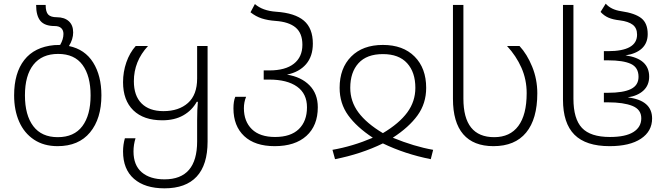

<svg xmlns="http://www.w3.org/2000/svg" viewBox="-20 -787 3633 1047"><path d="M57 -267Q57 -389 112.5 -460Q168 -531 276 -541L308 -542Q326 -573 326 -602Q326 -622 314 -633.5Q302 -645 278 -645Q224 -645 200.5 -673Q177 -701 177 -760H229Q229 -722 243 -707.5Q257 -693 290 -693Q331 -693 355 -671.5Q379 -650 379 -610Q379 -573 356 -536Q443 -518 488 -446Q533 -374 533 -267Q533 -140 471 -65Q409 10 294 10Q219 10 165.5 -25.5Q112 -61 84.5 -123.5Q57 -186 57 -267ZM474 -267Q474 -373 430 -433Q386 -493 297 -493Q209 -493 162.5 -434.5Q116 -376 116 -267Q116 -159 161.5 -99Q207 -39 295 -39Q384 -39 429 -99Q474 -159 474 -267Z M651 39Q651 2 661 -33H719Q708 2 708 39Q708 114 753 152.5Q798 191 877 191Q1055 191 1055 -16V-130Q1055 -190 1059 -232H1053Q1027 -185 979.5 -158Q932 -131 865 -131Q763 -131 707 -185.5Q651 -240 651 -339Q651 -395 669 -447Q687 -499 720 -536H787Q710 -453 710 -344Q710 -265 752 -223Q794 -181 871 -181Q955 -181 1005 -225.5Q1055 -270 1055 -359V-536H1112V-15Q1112 112 1052.5 176Q993 240 877 240Q770 240 710.5 188Q651 136 651 39Z M1253 -196Q1253 -235 1263 -259H1322Q1310 -230 1310 -197Q1310 -125 1353.5 -82.5Q1397 -40 1480 -40Q1565 -40 1609.5 -83Q1654 -126 1654 -202Q1654 -276 1600 -314.5Q1546 -353 1448 -353H1418V-403H1449Q1536 -403 1582.5 -439.5Q1629 -476 1629 -543Q1629 -606 1592 -637Q1555 -668 1482 -673Q1440 -676 1407.5 -686.5Q1375 -697 1346 -720L1370 -765Q1412 -728 1486 -723Q1588 -716 1637 -674.5Q1686 -633 1686 -549Q1686 -480 1649 -437Q1612 -394 1545 -380Q1622 -368 1667.5 -322Q1713 -276 1713 -202Q1713 -102 1651 -46Q1589 10 1478 10Q1370 10 1311.5 -45Q1253 -100 1253 -196Z M1793 30Q1903 11 2013 -36Q1925 -94 1878.5 -158.5Q1832 -223 1832 -308Q1832 -415 1895 -478.5Q1958 -542 2068 -542Q2178 -542 2241 -478.5Q2304 -415 2304 -308Q2304 -223 2257 -158Q2210 -93 2122 -36Q2239 12 2342 30L2329 81Q2188 53 2068 -5Q1949 53 1807 81ZM2245 -308Q2245 -393 2200 -442.5Q2155 -492 2068 -492Q1980 -492 1935 -442.5Q1890 -393 1890 -308Q1890 -234 1934.5 -174Q1979 -114 2068 -61Q2157 -114 2201 -174Q2245 -234 2245 -308Z M2450 -248V-760H2507V-249Q2507 -39 2675 -39Q2761 -39 2806.5 -100Q2852 -161 2852 -279Q2852 -353 2823.5 -417.5Q2795 -482 2745 -536H2813Q2854 -492 2882 -423.5Q2910 -355 2910 -278Q2910 -138 2849 -64Q2788 10 2671 10Q2562 10 2506 -55Q2450 -120 2450 -248Z M3050 -244V-760H3107V-249Q3107 -139 3153.5 -89.5Q3200 -40 3306 -40Q3391 -40 3434 -67Q3477 -94 3477 -142Q3477 -190 3428.5 -209.5Q3380 -229 3295 -229H3273V-281H3295Q3379 -281 3420.5 -301.5Q3462 -322 3462 -368Q3462 -419 3420.5 -438.5Q3379 -458 3295 -458H3273V-508H3295Q3454 -508 3454 -598Q3454 -634 3430.5 -652Q3407 -670 3360 -676Q3323 -680 3298.5 -690.5Q3274 -701 3255 -722L3283 -767Q3312 -734 3367 -726Q3443 -715 3477.5 -687.5Q3512 -660 3512 -601Q3512 -553 3481 -523.5Q3450 -494 3391 -485Q3520 -467 3520 -369Q3520 -322 3488.5 -293Q3457 -264 3403 -256Q3536 -240 3536 -141Q3536 -71 3475 -30.5Q3414 10 3304 10Q3175 10 3112.5 -52.5Q3050 -115 3050 -244Z"/></svg>

Font: Noto Sans Georgian Light
Style: Regular
Weight: 300
Designer: Monotype Design team
Foundry: Monotype Imaging Inc.
Version: Version 1.000